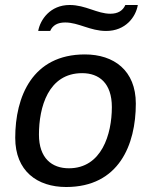

<svg xmlns="http://www.w3.org/2000/svg" viewBox="-20 -739 616 769"><path d="M532 -719H482C472 -696 452 -684 422 -684C369 -684 323 -719 259 -719C181 -719 141 -660 133 -615H181C191 -638 211 -649 241 -649C295 -649 341 -615 405 -615C483 -615 524 -671 532 -719ZM320 -521C109 -521 41 -351 41 -187C41 -54 129 10 245 10C456 10 524 -159 524 -324C524 -457 436 -521 320 -521ZM309 -446C377 -446 428 -406 428 -310C428 -201 387 -65 256 -65C188 -65 136 -105 136 -200C136 -309 173 -446 309 -446Z"/></svg>

Font: Chivo
Style: Italic
Weight: 400
Italic angle: -8°
Designer: Hector Gatti
Foundry: Omnibus-Type
Version: Version 1.003;PS 001.003;hotconv 1.0.70;makeotf.lib2.5.58329